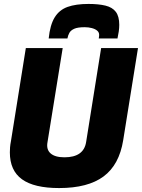

<svg xmlns="http://www.w3.org/2000/svg" viewBox="-20 -944 720 974"><path d="M280 10Q153 10 91.5 -34.5Q30 -79 30 -171Q30 -183 31 -196.5Q32 -210 36 -231L111 -700H298L221 -223Q214 -186 236.5 -166Q259 -146 307 -146Q405 -146 417 -224L493 -700H680L605 -233Q585 -108 505.5 -49Q426 10 280 10ZM429 -924Q480 -924 515 -915.5Q550 -907 567.5 -884Q585 -861 585 -818Q585 -802 582.5 -784.5Q580 -767 576 -749H481Q482 -755 482.5 -759Q483 -763 483 -767Q483 -780 473 -788.5Q463 -797 446 -801.5Q429 -806 410 -806Q374 -806 356.5 -798Q339 -790 332 -777.5Q325 -765 322 -749H227Q234 -818 257.5 -856Q281 -894 323 -909Q365 -924 429 -924Z"/></svg>

Font: Georama ExtraBold
Style: Italic
Weight: 800
Italic angle: -9°
Version: Version 1.001